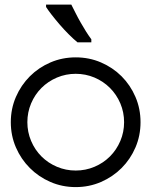

<svg xmlns="http://www.w3.org/2000/svg" viewBox="-20 -769 643 814"><path d="M25.8 -251Q25.8 -308.1 47.5 -358.1Q69.2 -408.1 106.6 -445.5Q143.9 -482.8 193.9 -504.3Q243.9 -525.8 301 -525.8Q358.1 -525.8 408.1 -504.3Q458.1 -482.8 495.5 -445.5Q532.8 -408.1 554.3 -358.1Q575.8 -308.1 575.8 -251Q575.8 -193.9 554.3 -143.9Q532.8 -93.9 495.5 -56.6Q458.1 -19.2 408.1 2.5Q358.1 24.2 301 24.2Q243.9 24.2 193.9 2.5Q143.9 -19.2 106.6 -56.6Q69.2 -93.9 47.5 -143.9Q25.8 -193.9 25.8 -251ZM96 -251Q96 -209.1 111.9 -171.5Q127.8 -133.8 155.8 -105.8Q183.8 -77.8 221.5 -61.9Q259.1 -46 301 -46Q342.9 -46 380.6 -61.9Q418.2 -77.8 446.2 -105.8Q474.2 -133.8 490.2 -171.5Q506.1 -209.1 506.1 -251Q506.1 -292.9 490.2 -330.6Q474.2 -368.2 446.2 -396.2Q418.2 -424.2 380.6 -440.2Q342.9 -456.1 301 -456.1Q259.1 -456.1 221.5 -440.2Q183.8 -424.2 155.8 -396.2Q127.8 -368.2 111.9 -330.6Q96 -292.9 96 -251ZM367.2 -589.4H308.6Q291.4 -603.5 271.5 -623.5Q251.5 -643.4 232.8 -665.2Q214.1 -686.9 198.7 -706.8Q183.3 -726.8 175.3 -739.4V-749.5H282.3Q290.4 -733.8 300.5 -713.6Q310.6 -693.4 322 -673.5Q333.3 -653.5 344.9 -635.1Q356.6 -616.7 367.2 -602.5Z"/></svg>

Font: Myanmar KatKuu
Style: Regular
Weight: 400
Designer: Khon Soe Zaw Thu
Foundry: MPUA
Version: Version 1.00 September 13, 2016, initial release